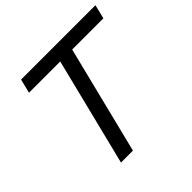

<svg xmlns="http://www.w3.org/2000/svg" viewBox="-177 -885 1057 1057"><g transform="rotate(-45 351.5 -356.0)"><path d="M440 -630 283 0H190L347 -630H104L124 -712H703L683 -630Z"/></g></svg>

Font: CST
Style: Italic
Weight: 400
Italic angle: -14°
Version: Version 1.00